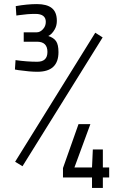

<svg xmlns="http://www.w3.org/2000/svg" viewBox="-20 -819 587 939"><path d="M57 -789Q113 -799 161 -799Q209 -799 233.5 -779.5Q258 -760 258 -717Q258 -694 248 -676Q234 -651 216 -643Q242 -635 254 -618Q266 -601 266 -564Q266 -468 163 -468Q126 -468 70 -476L53 -479L56 -525Q112 -517 162 -517Q212 -517 212 -565Q212 -615 161 -615H96V-661H160Q176 -661 190 -676Q204 -691 204 -712Q204 -751 153 -751Q114 -751 74 -745L60 -743ZM54 -28 446 -659 482 -636 90 -6ZM430 100V49H288V3L364 -212H422L344 0H430L434 -88H483V0H514V49H483V100Z"/></svg>

Font: Titillium Web
Style: Light
Weight: 300
Version: Version 1.001;PS 57.000;hotconv 1.0.70;makeotf.lib2.5.55311